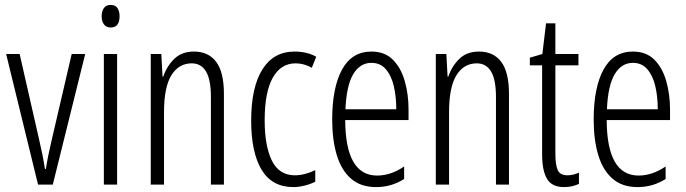

<svg xmlns="http://www.w3.org/2000/svg" viewBox="-20 -752 2792 782"><path d="M135 0 5 -532H60L139 -185Q146 -156 152 -126Q158 -96 163 -64H167Q174 -112 189 -175L272 -532H327L195 0Z M431 -732Q450 -732 458.5 -719Q467 -706 467 -686Q467 -640 431 -640Q413 -640 403.5 -652.5Q394 -665 394 -686Q394 -706 403 -719Q412 -732 431 -732ZM457 -532V0H403V-532Z M770 -542Q829 -542 860.5 -500Q892 -458 892 -370V0H839V-357Q839 -428 819 -461Q799 -494 761 -494Q708 -494 678 -445.5Q648 -397 648 -295V0H594V-532H637L642 -440H645Q659 -482 689.5 -512Q720 -542 770 -542Z M1175 10Q1088 10 1045.5 -60.5Q1003 -131 1003 -261Q1003 -396 1048.5 -469Q1094 -542 1180 -542Q1230 -542 1268 -521L1250 -476Q1218 -494 1184 -494Q1124 -494 1091 -435.5Q1058 -377 1058 -262Q1058 -157 1087.5 -97.5Q1117 -38 1181 -38Q1220 -38 1264 -59V-12Q1245 -2 1220.5 4Q1196 10 1175 10Z M1493 -542Q1547 -542 1580 -509Q1613 -476 1628.5 -422Q1644 -368 1644 -305V-263H1386Q1387 -37 1516 -37Q1572 -37 1626 -74V-23Q1601 -7 1572.5 1.5Q1544 10 1512 10Q1449 10 1409.5 -24.5Q1370 -59 1351.5 -121Q1333 -183 1333 -265Q1333 -395 1373 -468.5Q1413 -542 1493 -542ZM1493 -496Q1446 -496 1418.5 -449.5Q1391 -403 1387 -307H1594Q1594 -358 1584 -401Q1574 -444 1551.5 -470Q1529 -496 1493 -496Z M1931 -542Q1990 -542 2021.5 -500Q2053 -458 2053 -370V0H2000V-357Q2000 -428 1980 -461Q1960 -494 1922 -494Q1869 -494 1839 -445.5Q1809 -397 1809 -295V0H1755V-532H1798L1803 -440H1806Q1820 -482 1850.5 -512Q1881 -542 1931 -542Z M2291 -38Q2303 -38 2315.5 -41Q2328 -44 2338 -49V-3Q2325 3 2310 6.5Q2295 10 2277 10Q2228 10 2208 -23.5Q2188 -57 2188 -123V-486H2138V-517L2189 -532L2204 -657H2242V-532H2336V-486H2242V-126Q2242 -81 2251.5 -59.5Q2261 -38 2291 -38Z M2558 -542Q2612 -542 2645 -509Q2678 -476 2693.5 -422Q2709 -368 2709 -305V-263H2451Q2452 -37 2581 -37Q2637 -37 2691 -74V-23Q2666 -7 2637.5 1.5Q2609 10 2577 10Q2514 10 2474.5 -24.5Q2435 -59 2416.5 -121Q2398 -183 2398 -265Q2398 -395 2438 -468.5Q2478 -542 2558 -542ZM2558 -496Q2511 -496 2483.5 -449.5Q2456 -403 2452 -307H2659Q2659 -358 2649 -401Q2639 -444 2616.5 -470Q2594 -496 2558 -496Z"/></svg>

Font: Noto Sans Hebrew ExtraCondensed Light
Style: Regular
Weight: 300
Width: 2
Designer: Monotype Design Team
Foundry: Monotype Imaging Inc.
Version: Version 2.004; ttfautohint (v1.8.4.7-5d5b)